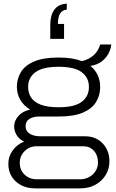

<svg xmlns="http://www.w3.org/2000/svg" viewBox="-20 -855 640 1058"><path d="M173 183Q131 183 97.5 166Q64 149 45 118.5Q26 88 26 49Q26 6 50.5 -27Q75 -60 113 -75Q86 -87 72 -110Q58 -133 58 -158Q58 -190 82 -216.5Q106 -243 146 -251Q110 -273 91.5 -305.5Q73 -338 73 -376Q73 -422 96 -459Q119 -496 170 -517Q221 -538 302 -538Q342 -538 374 -533Q406 -528 431 -518Q472 -528 497.5 -552Q523 -576 532 -610H593Q591 -584 577 -558.5Q563 -533 538.5 -515Q514 -497 478 -492Q507 -468 519.5 -438.5Q532 -409 532 -376Q532 -330 509.5 -293Q487 -256 437 -234.5Q387 -213 305 -213H195Q164 -213 142.5 -200Q121 -187 121 -159Q121 -132 144 -118Q167 -104 202 -104H449Q509 -104 546 -64.5Q583 -25 583 34Q583 76 562 110Q541 144 505 163.5Q469 183 422 183ZM183 133H421Q449 133 471.5 120.5Q494 108 507 87Q520 66 520 42Q520 1 497.5 -24Q475 -49 439 -49H181Q143 -49 116 -22.5Q89 4 89 42Q89 83 116 108Q143 133 183 133ZM303 -264Q391 -264 430.5 -294Q470 -324 470 -376Q470 -427 430.5 -457Q391 -487 303 -487Q215 -487 175 -457Q135 -427 135 -376Q135 -343 151.5 -317.5Q168 -292 205 -278Q242 -264 303 -264ZM348 -835V-802Q323 -800 311 -780Q299 -760 299 -723H333V-641H257V-712Q257 -753 267 -779Q277 -805 297 -819Q317 -833 348 -835Z"/></svg>

Font: Archivo SemiExpanded ExtraLight
Style: Regular
Weight: 250
Width: 6
Designer: Hector Gatti
Foundry: Omnibus-Type
Version: Version 2.001